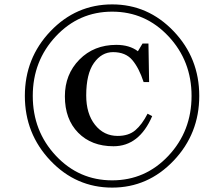

<svg xmlns="http://www.w3.org/2000/svg" viewBox="-20 -779 958 873"><path d="M490 74Q326 74 209.5 -48.5Q93 -171 93 -343Q93 -515 209.5 -637Q326 -759 490 -759Q653 -759 769.5 -637Q886 -515 886 -343Q886 -171 769.5 -48.5Q653 74 490 74ZM851 -343Q851 -502 746 -614Q641 -726 490 -726Q339 -726 234 -614Q129 -502 129 -343Q129 -183 234 -71Q339 41 490 41Q641 41 746 -71Q851 -183 851 -343ZM496 -114Q396 -114 335.5 -175.5Q275 -237 275 -341Q275 -441 341 -508Q407 -575 509 -575Q569 -575 607 -546L628 -581H655L658 -406H633Q612 -470 581.5 -506Q551 -542 494 -542Q442 -542 407 -492.5Q372 -443 372 -345Q372 -262 412 -211.5Q452 -161 515 -161Q565 -161 595.5 -187Q626 -213 651 -262L672 -251Q613 -114 496 -114Z"/></svg>

Font: HK Venetian
Style: Italic
Weight: 400
Italic angle: -12°
Version: Version 1.000;PS 001.000;hotconv 1.0.88;makeotf.lib2.5.64775